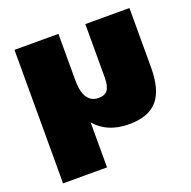

<svg xmlns="http://www.w3.org/2000/svg" viewBox="-127 -666 970 973"><g transform="rotate(-20 358.0 -180.0)"><path d="M671 -540V-220Q671 -99 622.5 -43Q574 13 469 13Q346 13 280.5 -72Q215 -157 215 -319L214 -377L288 -290Q288 -227 309 -196Q330 -165 369 -165Q403 -165 418 -185.5Q433 -206 433 -253V-540ZM288 -540V-139V180H51V-540Z"/></g></svg>

Font: Pathway Extreme SemiCondensed Black
Style: Regular
Weight: 900
Width: 4
Version: Version 1.001;gftools[0.9.26]